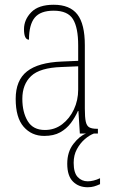

<svg xmlns="http://www.w3.org/2000/svg" viewBox="-20 -562 475 808"><path d="M166 10Q113 10 79.5 -28.5Q46 -67 46 -146Q46 -224 93.5 -261.5Q141 -299 240 -303L309 -306V-371Q309 -446 287 -481.5Q265 -517 206 -517Q150 -517 126 -487.5Q102 -458 102 -395Q81 -395 81 -439Q81 -479 111.5 -510.5Q142 -542 206 -542Q274 -542 305.5 -501.5Q337 -461 337 -372V-105Q337 -68 341 -50Q345 -32 356 -26Q367 -20 388 -20H392V0H316L310 -95H308Q296 -68 278 -44Q260 -20 233 -5Q206 10 166 10ZM169 -15Q210 -15 241.5 -39Q273 -63 291 -101.5Q309 -140 309 -185V-283L239 -280Q148 -277 111 -242Q74 -207 74 -146Q74 -90 96.5 -52.5Q119 -15 169 -15ZM349 226Q311 226 287 202Q263 178 263 127Q263 77 289 43.5Q315 10 342 0H375Q356 7 336.5 24Q317 41 303.5 66Q290 91 290 123Q290 165 307 183Q324 201 349 201Q373 201 401 188V213Q388 219 376 222.5Q364 226 349 226Z"/></svg>

Font: Noto Serif Tamil Condensed Thin
Style: Italic
Weight: 100
Width: 3
Italic angle: -12°
Designer: Indian Type Foundry, Tom Grace, and the Monotype Design Team
Foundry: Monotype Imaging Inc.
Version: Version 2.003; ttfautohint (v1.8.4.7-5d5b)